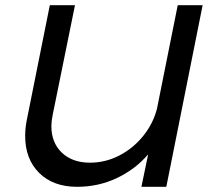

<svg xmlns="http://www.w3.org/2000/svg" viewBox="-20 -720 814 740"><path d="M77 -196Q77 -225 83 -256L172 -700H269L183 -277Q178 -252 178 -234Q178 -170 218.5 -131.5Q259 -93 327 -93Q386 -93 439.5 -120.5Q493 -148 531.5 -195.5Q570 -243 585 -301L665 -700H761L621 0H525L551 -125Q501 -67 430 -33.5Q359 0 277 0Q185 0 131 -53.5Q77 -107 77 -196Z"/></svg>

Font: TypoPRO Montserrat Alternates
Style: Italic
Weight: 400
Italic angle: -11.3°
Designer: Julieta Ulanovsky
Foundry: Julieta Ulanovsky
Version: Version 6.001